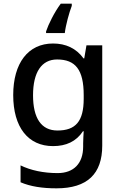

<svg xmlns="http://www.w3.org/2000/svg" viewBox="-20 -786 660 1046"><path d="M371 -754V-766H311C276 -719 244 -654 231 -615V-606H333C338 -649 357 -718 371 -754ZM269 -549C133 -549 52 -442 52 -268C52 -93 133 10 269 10C340 10 395 -15 432 -71H436C435 -57 433 -22 433 -5V13C433 104 382 157 294 157C217 157 147 142 92 115V207C146 230 210 240 288 240C456 240 537 161 537 7V-539H451L439 -468H435C395 -523 338 -549 269 -549ZM291 -462C391 -462 436 -406 436 -268V-248C436 -125 392 -75 293 -75C205 -75 160 -142 160 -267C160 -393 207 -462 291 -462Z"/></svg>

Font: Noto Sans Medefaidrin Medium
Style: Regular
Weight: 500
Designer: Dalton Maag Ltd
Foundry: Dalton Maag Ltd
Version: Version 1.002